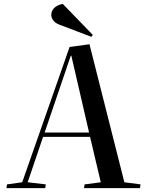

<svg xmlns="http://www.w3.org/2000/svg" viewBox="-20 -965 744 985"><path d="M439 -738 618 -30 701 -19 698 0H411L414 -19L497 -30L442 -263H201L122 -30L215 -19L212 0H13L16 -19L94 -30L337 -724ZM209 -285H437L346 -679H343ZM456 -786 449 -776 286 -838Q264 -846 253.5 -860Q243 -874 243 -889Q243 -908 257.5 -923.5Q272 -939 302 -945Z"/></svg>

Font: Literata 72pt Medium
Style: Italic
Weight: 500
Italic angle: -2°
Designer: Latin by Veronika Burian and Jose Scaglione. Greek by Irene Vlachou. Cyrillic by Vera Evstafieva
Foundry: TypeTogether
Version: Version 3.002